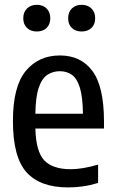

<svg xmlns="http://www.w3.org/2000/svg" viewBox="-20 -788 492 817"><path d="M270 9.5Q151 9.5 93 -54.8Q35 -119 35 -273Q35 -420 89.5 -486Q144 -552 235 -552Q324 -552 373.2 -486Q422.5 -420 422.5 -270.5V-241H130.5Q133 -142.5 168.8 -105.2Q204.5 -68 280.5 -68Q330.5 -68 397.5 -87.5V-9.5Q362 1 331.5 5.2Q301 9.5 270 9.5ZM234.5 -485Q205 -485 181.8 -469.8Q158.5 -454.5 145 -415.2Q131.5 -376 130.5 -304H333Q332 -376 319.8 -415.2Q307.5 -454.5 285.8 -469.8Q264 -485 234.5 -485ZM327.5 -654Q301.5 -654 285.8 -669Q270 -684 270 -710.5Q270 -736.5 285.8 -752Q301.5 -767.5 327.5 -767.5Q353 -767.5 369 -752Q385 -736.5 385 -710.5Q385 -684 369 -669Q353 -654 327.5 -654ZM136.5 -654Q111 -654 95 -669Q79 -684 79 -710.5Q79 -736.5 95 -752Q111 -767.5 136.5 -767.5Q162.5 -767.5 178.2 -752Q194 -736.5 194 -710.5Q194 -684 178.2 -669Q162.5 -654 136.5 -654Z"/></svg>

Font: Encode Sans Condensed Medium
Style: Regular
Weight: 500
Width: 3
Designer: Multiple Designers
Foundry: Impallari Type
Version: Version 3.000; ttfautohint (v1.8.3) -l 8 -r 50 -G 200 -x 14 